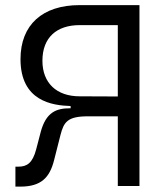

<svg xmlns="http://www.w3.org/2000/svg" viewBox="-20 -713 626 736"><path d="M39.1 2.4H57.6C138.7 2.4 170.4 -33.2 187 -97.7L211.9 -195.8C224.6 -245.1 238.8 -267.1 316.9 -267.1H431.6V0H514.6V-693.4H285.2C143.1 -693.4 58.6 -618.2 58.6 -486.3C58.6 -324.7 181.2 -308.6 250.5 -306.6L251 -297.9H248C196.8 -297.9 156.7 -283.7 136.2 -207.5L118.7 -140.6C105 -87.9 83 -74.2 51.3 -74.2H39.1ZM402.8 -343.3 285.2 -343.8C197.3 -343.8 142.6 -394.5 142.6 -480C142.6 -569.3 197.3 -616.7 285.2 -616.7H431.6V-343.3Z"/></svg>

Font: Cascadia Mono PL SemiLight
Style: Regular
Weight: 350
Monospace: yes
Designer: Aaron Bell
Foundry: Saja Typeworks
Version: Version 2404.023